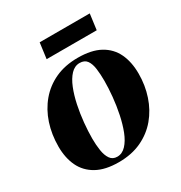

<svg xmlns="http://www.w3.org/2000/svg" viewBox="-163 -788 864 918"><g transform="rotate(-30 269.0 -329.0)"><path d="M307.5 -517.5Q383 -517.5 430.2 -491.5Q477.5 -465.5 500 -418.2Q522.5 -371 522.5 -306Q522.5 -242 503.2 -184.2Q484 -126.5 446.8 -82Q409.5 -37.5 355 -12Q300.5 13.5 229.5 13.5Q155 13.5 107.8 -13Q60.5 -39.5 38.2 -86.5Q16 -133.5 16 -195.5Q16 -262 35.2 -320.5Q54.5 -379 92 -423.5Q129.5 -468 183.5 -492.8Q237.5 -517.5 307.5 -517.5ZM303 -491.5Q275.5 -491.5 254.2 -469Q233 -446.5 218 -409Q203 -371.5 193.5 -326.2Q184 -281 179.5 -234.2Q175 -187.5 175 -147.5Q175 -113 179.8 -82Q184.5 -51 197.8 -32Q211 -13 236 -13Q263.5 -13 284.8 -35.8Q306 -58.5 320.8 -96.2Q335.5 -134 345 -179.8Q354.5 -225.5 359 -272Q363.5 -318.5 363.5 -358.5Q363.5 -395 359.5 -425.2Q355.5 -455.5 342.8 -473.5Q330 -491.5 303 -491.5ZM187.5 -672.5H464L452.5 -586H176Z"/></g></svg>

Font: Merriweather 144pt ExtraBold
Style: Italic
Weight: 800
Italic angle: -7.8°
Version: Version 2.101